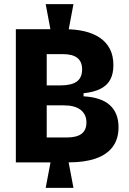

<svg xmlns="http://www.w3.org/2000/svg" viewBox="-20 -795 626 933"><path d="M227 -642 202 -775H337L312 -642ZM202 118 227 -14H312L337 118ZM57 -6V-653H297Q348 -653 390.5 -643Q433 -633 464.5 -612Q496 -591 513.5 -558Q531 -525 531 -478Q531 -437 516 -408.5Q501 -380 468.5 -363.5Q436 -347 386 -342V-327Q473 -322 514.5 -283.5Q556 -245 556 -177Q556 -120 528 -82Q500 -44 446 -25Q392 -6 314 -6ZM207 -127H305Q353 -127 376.5 -145Q400 -163 400 -200Q400 -239 372 -261Q344 -283 291 -283H207ZM207 -380H273Q328 -380 353.5 -399Q379 -418 379 -458Q379 -495 356 -513.5Q333 -532 285 -532H207Z"/></svg>

Font: Bricolage Grotesque 24pt SemiCondensed ExtraBold
Style: Regular
Weight: 800
Width: 4
Designer: Mathieu Triay
Foundry: Atelier Triay
Version: Version 1.001;gftools[0.9.33.dev8+g029e19f]